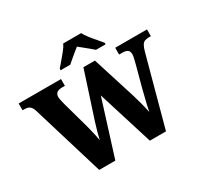

<svg xmlns="http://www.w3.org/2000/svg" viewBox="-191 -1166 1457 1402"><g transform="rotate(-30 538.0 -465.5)"><path d="M81 -604Q75 -625 65.5 -636.5Q56 -648 43 -652.5Q30 -657 10 -657H-3V-714H354V-657H331Q301 -657 286 -645.5Q271 -634 271 -609Q271 -601 275 -581.5Q279 -562 283 -547L346 -320Q352 -298 357.5 -274.5Q363 -251 368 -228.5Q373 -206 376 -186Q383 -216 391.5 -247.5Q400 -279 412 -317L539 -707H636L750 -346Q764 -299 775 -257.5Q786 -216 792 -183Q796 -205 803 -235Q810 -265 818 -296.5Q826 -328 833 -357L881 -536Q886 -555 891 -576.5Q896 -598 896 -610Q896 -636 881.5 -646.5Q867 -657 834 -657H811V-714H1079V-657H1060Q1041 -657 1027 -651.5Q1013 -646 1003 -629Q993 -612 984 -579L827 0H691L546 -465L400 0H264ZM384 -784Q400 -803 422.5 -829Q445 -855 466.5 -882Q488 -909 498 -931H649Q660 -909 681 -882Q702 -855 725 -829Q748 -803 763 -784V-771H682Q670 -782 650 -798.5Q630 -815 609 -832Q588 -849 573 -861Q558 -849 537 -832Q516 -815 497 -798.5Q478 -782 465 -771H384Z"/></g></svg>

Font: Noto Serif Hebrew ExtraBold
Style: Regular
Weight: 800
Version: Version 2.003